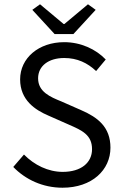

<svg xmlns="http://www.w3.org/2000/svg" viewBox="-20 -865 574 897"><path d="M131 -819 235 -706H323L427 -819L391 -845L281 -753H277L167 -845ZM42 -85C99 -26 180 12 272 12C410 12 496 -71 496 -175C496 -272 436 -317 360 -350L267 -391C215 -412 158 -436 158 -499C158 -557 207 -594 280 -594C341 -594 389 -571 429 -533L474 -587C428 -635 358 -668 280 -668C161 -668 74 -594 74 -494C74 -397 145 -351 206 -325L301 -283C363 -256 410 -235 410 -168C410 -105 359 -62 273 -62C205 -62 140 -94 92 -143Z"/></svg>

Font: Cambridge Sans
Style: Regular
Weight: 400
Version: Version 2.020;PS 002.020;hotconv 1.0.88;makeotf.lib2.5.64775